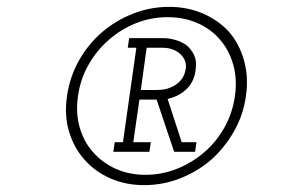

<svg xmlns="http://www.w3.org/2000/svg" viewBox="-20 -652 841 559"><path d="M404 -143Q356 -143 317 -160.5Q278 -178 251 -209Q224 -239 212 -281Q200 -323 207 -372Q214 -422 238 -464Q262 -506 297 -536Q332 -567 376 -584.5Q420 -602 468 -602Q516 -602 555.5 -584.5Q595 -567 621 -536Q647 -506 659 -464Q671 -422 664 -372Q657 -323 633.5 -281Q610 -239 575 -209Q539 -178 495 -160.5Q451 -143 404 -143ZM400 -113Q454 -113 504 -132.5Q554 -152 595 -187Q634 -222 661 -269Q688 -316 696 -372Q704 -428 690.5 -476Q677 -524 647 -559Q616 -593 571 -612.5Q526 -632 472 -632Q418 -632 368 -612.5Q318 -593 278 -559Q237 -524 210 -476Q183 -428 175 -372Q167 -316 181 -269Q195 -222 226 -187Q257 -152 301.5 -132.5Q346 -113 400 -113ZM314 -238 310 -210H415L419 -238H368L386 -362H415Q422 -362 426 -362Q430 -362 436 -362L487 -210H548L552 -238H509L468 -364Q503 -372 525 -394.5Q547 -417 550 -453Q553 -476 544.5 -493Q536 -510 522 -521Q508 -531 489.5 -536Q471 -541 456 -541H356L352 -513H377L338 -238ZM390 -390 407 -513H452Q485 -513 504.5 -495Q524 -477 521 -453Q519 -440 514 -430Q509 -420 499 -411Q489 -402 473.5 -396Q458 -390 435 -390Z"/></svg>

Font: Josefin Slab Thin SemiBold
Style: Italic
Weight: 600
Italic angle: -12°
Version: Version 2.000